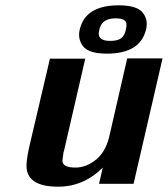

<svg xmlns="http://www.w3.org/2000/svg" viewBox="-20 -692 632 723"><path d="M89 -134 168 -471H301L221 -124L219 -118Q215 -89 215 -86Q216 -61 264 -61Q304 -61 340.5 -90Q377 -119 391 -176L459 -472H592L483 0H353L367 -61Q295 11 199 11Q87 11 80 -59Q78 -83 89 -134ZM280 -580Q301 -672 427 -672Q494 -672 516.5 -645.5Q539 -619 530 -581Q508 -490 383 -490Q315 -490 293.5 -517Q272 -544 280 -580ZM354 -580Q352 -572 352 -569Q349 -538 395 -538Q422 -538 435.5 -547.5Q449 -557 454 -580Q460 -605 450.5 -614Q441 -623 415 -623Q363 -623 354 -580Z"/></svg>

Font: Coval
Style: ExtraBold Italic
Weight: 800
Foundry: Context Ltd
Version: Version 001.000